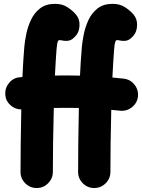

<svg xmlns="http://www.w3.org/2000/svg" viewBox="-20 -889 736 995"><path d="M326.7 -498Q360.8 -498 394.5 -497.1Q396.5 -538.1 398.9 -575.7Q401.4 -613.3 404.3 -646Q406.7 -673.8 414.3 -711.7Q421.9 -749.5 438.7 -785.6Q455.6 -821.8 485.8 -845.5Q516.1 -869.1 564 -869.1Q601.1 -869.1 627.7 -851.8Q654.3 -834.5 671.4 -814.5Q691.9 -790.5 690.4 -757.3Q689 -724.1 672.4 -705.1Q653.3 -682.6 637.5 -679Q621.6 -675.3 603.5 -678.7Q592.8 -681.2 586.4 -681.2Q580.6 -681.2 577.1 -671.6Q573.7 -662.1 571.3 -631.8Q568.8 -601.1 566.7 -564.5Q564.5 -527.8 562.5 -487.3Q591.8 -484.9 621.1 -481.4Q655.3 -477.5 677 -450.2Q698.7 -422.9 694.8 -388.7Q690.9 -354.5 663.3 -333Q635.7 -311.5 601.6 -315.4Q579.1 -317.9 556.6 -319.8Q554.2 -231.9 553.2 -147.2Q552.2 -62.5 552.2 2Q552.2 36.1 527.6 60.8Q502.9 85.4 468.3 85.4Q434.1 85.4 409.4 61Q384.8 36.6 384.8 2Q384.8 -64.5 385.7 -151.6Q386.7 -238.8 388.7 -329.6Q358.4 -330.1 326.7 -330.1Q292 -330.1 258.8 -329.6Q256.3 -238.8 255.1 -151.4Q253.9 -64 253.9 2Q253.9 36.1 229.2 60.8Q204.6 85.4 169.9 85.4Q135.7 85.4 111.1 61Q86.4 36.6 86.4 2Q86.4 -63 87.4 -147.9Q88.4 -232.9 90.3 -321.8Q58.1 -322.3 33.7 -344.2Q9.3 -366.2 7.3 -398.9Q5.4 -433.6 27.8 -460.2Q50.3 -486.8 84.5 -488.8Q90.3 -489.3 96.2 -489.7Q98.1 -532.7 100.6 -572.3Q103 -611.8 106 -646Q108.4 -673.8 116 -711.7Q123.5 -749.5 140.4 -785.6Q157.2 -821.8 187.5 -845.5Q217.8 -869.1 265.6 -869.1Q302.7 -869.1 329.3 -851.8Q356 -834.5 373 -814.5Q393.6 -790.5 392.1 -757.3Q390.6 -724.1 374 -705.1Q355 -682.6 339.1 -679Q323.2 -675.3 305.2 -678.7Q294.4 -681.2 288.1 -681.2Q282.2 -681.2 278.8 -671.6Q275.4 -662.1 272.9 -631.8Q270.5 -603 268.6 -569.1Q266.6 -535.2 264.6 -497.6Q295.9 -498 326.7 -498Z"/></svg>

Font: Mikhak-DS2-FD Black
Style: Regular
Weight: 900
Designer: Amin Abedi
Version: Version 3.2